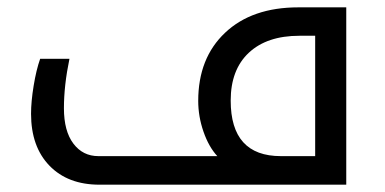

<svg xmlns="http://www.w3.org/2000/svg" viewBox="-20 -505 1052 525"><path d="M841.8 -78.1V-407.2H798.8Q710 -407.2 660.4 -360.8Q610.8 -314.5 610.8 -230Q610.8 -78.1 748 -78.1ZM252 0Q165.5 0 115.2 -52Q64.9 -104 64.9 -193.8Q64.9 -227.1 72 -270.5Q79.1 -314 89.8 -344.2H169.9Q154.8 -271.5 154.8 -209Q154.8 -146.5 180.7 -112.3Q206.5 -78.1 249 -78.1H574.2Q550.8 -103.5 536.4 -145Q522 -186.5 522 -229Q522 -346.2 595.5 -415.5Q668.9 -484.9 795.9 -484.9H926.8V0Z"/></svg>

Font: DroidArabicKufi
Style: Regular
Weight: 400
Designer: Pascal Zoghbi
Foundry: Ascender Corporation
Version: Version 1.00